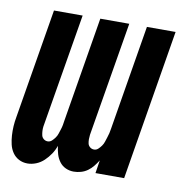

<svg xmlns="http://www.w3.org/2000/svg" viewBox="-65 -583 630 653"><g transform="rotate(10 250.0 -256.0)"><path d="M231 8Q216 8 203 2Q190 -4 181.5 -15.5Q173 -27 169 -40.5Q165 -54 163 -69Q158 -54 149 -40.5Q140 -27 128 -15.5Q116 -4 101 2Q86 8 71 8Q55 8 41.5 1Q28 -6 19.5 -18.5Q11 -31 7.5 -46Q4 -61 3 -77Q2 -93 3 -109Q4 -125 7 -141L70 -520H169L103 -125Q102 -117 102.5 -109.5Q103 -102 104.5 -95Q106 -88 112 -83Q118 -78 126 -78Q134 -78 140 -83.5Q146 -89 151 -96Q156 -103 158.5 -111Q161 -119 163.5 -126.5Q166 -134 167.5 -142Q169 -150 170 -158L230 -520H330L264 -125Q263 -117 263 -109.5Q263 -102 264.5 -95Q266 -88 272 -83Q278 -78 286 -78Q294 -78 300 -83.5Q306 -89 311 -96Q316 -103 318.5 -111Q321 -119 323.5 -126.5Q326 -134 328 -142Q330 -150 331 -158L391 -520H490L404 0H305L312 -45Q305 -34 297 -24Q289 -14 278.5 -6.5Q268 1 255.5 4.5Q243 8 231 8Z"/></g></svg>

Font: Iosevka SS18 Semibold
Style: Italic
Weight: 600
Italic angle: -9°
Monospace: yes
Designer: Belleve Invis
Foundry: Belleve Invis
Version: Version 25.1.1; ttfautohint (v1.8.4)